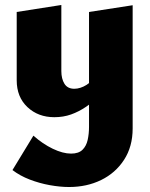

<svg xmlns="http://www.w3.org/2000/svg" viewBox="-20 -461 600 770"><path d="M257 289Q221 289 179.5 281.5Q138 274 99 259Q60 244 30 221L114 83Q151 116 191.5 135.5Q232 155 265 155Q295 155 310.5 140Q326 125 331.5 100.5Q337 76 337 48V-413L512 -440V54Q512 127 477.5 180Q443 233 385.5 261Q328 289 257 289ZM198 9Q133 9 90 -31.5Q47 -72 47 -139V-413L226 -441V-176Q226 -145 238.5 -125Q251 -105 278 -105Q290 -105 302.5 -109Q315 -113 327 -120.5Q339 -128 348 -138L385 -78Q355 -53 325.5 -33Q296 -13 265 -2Q234 9 198 9Z"/></svg>

Font: Ysabeau Infant Black
Style: Regular
Weight: 900
Designer: Christian Thalmann (Catharsis Fonts)
Version: Version 2.001;gftools[0.9.30]; featfreeze: ss01,ss02,lnum